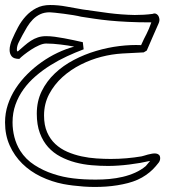

<svg xmlns="http://www.w3.org/2000/svg" viewBox="-20 -455 716 762"><path d="M609.4 190.9Q598.1 205.6 586.4 217.3Q574.7 229 559.1 239.7Q529.3 260.7 488 271.5Q446.8 282.2 401.6 285.4Q356.4 288.6 312 285.4Q267.6 282.2 231.4 275.4Q184.1 266.1 142.1 245.8Q100.1 225.6 68.6 194.6Q37.1 163.6 18.6 122.6Q0 81.5 0 30.8Q0 -5.9 11.2 -39.8Q22.5 -73.7 42.2 -104Q62 -134.3 88.4 -160.6Q114.7 -187 145.3 -208.5Q175.8 -230 208.7 -245.6Q241.7 -261.2 274.4 -270Q263.2 -272.5 249.3 -274.4Q235.4 -276.4 220.5 -278.3Q205.6 -280.3 190.9 -281.2Q176.3 -282.2 163.1 -282.2Q150.9 -282.2 135 -275.1Q119.1 -268.1 103.8 -258.1Q88.4 -248 75.4 -237.8Q62.5 -227.5 56.6 -221.2Q34.7 -221.2 26.4 -231.4Q18.1 -241.7 18.1 -256.8Q18.1 -266.6 21 -277.8Q23.9 -289.1 28.3 -298.8Q38.6 -322.8 51.5 -346.9Q64.5 -371.1 82.3 -390.6Q100.1 -410.2 123.8 -422.6Q147.5 -435.1 179.2 -435.1Q210.9 -435.1 243.4 -429Q275.9 -422.9 308.1 -417.5Q359.9 -409.7 411.4 -403.1Q462.9 -396.5 514.6 -395.5Q532.7 -395.5 550.3 -396.5Q567.9 -397.5 585.9 -399.9Q591.3 -402.8 597.2 -401.1Q603 -399.4 607.2 -394Q611.3 -388.7 612.5 -380.1Q613.8 -371.6 608.9 -360.8Q597.2 -334 585.4 -307.4Q573.7 -280.8 562.5 -254.4Q559.6 -252.4 556.4 -250.7Q553.2 -249 550.3 -247.1Q508.3 -245.1 465.8 -242.7Q423.3 -240.2 382.3 -229.5Q341.8 -219.2 301.3 -199Q260.7 -178.7 228 -149.2Q195.3 -119.6 175 -81.3Q154.8 -43 154.8 3.4Q154.8 42 167 69.8Q179.2 97.7 199.7 116.7Q220.2 135.7 247.3 147.5Q274.4 159.2 303.7 165.5Q333 171.9 363 173.8Q393.1 175.8 419.4 175.8Q451.2 175.8 482.2 173.1Q513.2 170.4 542 165.5Q545.4 165 552 162.8Q558.6 160.6 566.9 158.4Q575.2 156.2 583.7 154.8Q592.3 153.3 599.4 154.3Q606.4 155.3 611.1 159.7Q615.7 164.1 615.7 173.3Q615.7 185.1 606 194.8ZM575.7 183.6Q556.6 188 535.4 191.7Q514.2 195.3 492.4 198Q470.7 200.7 449.5 202.1Q428.2 203.6 408.7 203.6Q377 203.6 343.5 200.7Q310.1 197.8 278.8 189.5Q247.6 181.2 219.7 166.5Q191.9 151.9 171.1 128.9Q150.4 106 138.2 73.2Q126 40.5 126 -3.9Q126 -53.2 145.5 -93Q165 -132.8 197.8 -163.8Q230.5 -194.8 272.9 -217Q315.4 -239.3 361.6 -252.9Q407.7 -266.6 453.9 -272.2Q500 -277.8 540 -275.9Q545.9 -290 551.3 -300.3Q556.6 -310.5 561.5 -320.3Q566.4 -330.1 571 -340.8Q575.7 -351.6 580.6 -366.2Q527.8 -366.2 487.8 -368.2Q447.8 -370.1 415 -373.3Q382.3 -376.5 355.2 -380.6Q328.1 -384.8 301.8 -388.7Q290.5 -391.6 271.5 -394.8Q252.4 -397.9 233.2 -400.4Q213.9 -402.8 198.2 -404.5Q182.6 -406.2 177.2 -406.2Q155.8 -406.2 139.4 -398.4Q123 -390.6 110.4 -377.7Q97.7 -364.7 87.9 -348.6Q78.1 -332.5 69.3 -315.9Q63 -303.2 54.9 -288.1Q46.9 -272.9 46.9 -257.8Q46.9 -253.4 48.6 -251.7Q50.3 -250 50.3 -249.5Q50.3 -249 49.3 -249Q48.3 -249 46.6 -249.8Q44.9 -250.5 44.9 -251.5V-252H45.9Q46.9 -252 47.9 -251.7Q48.8 -251.5 50.8 -251Q64.5 -262.7 76.9 -273.7Q89.4 -284.7 102.5 -293.2Q115.7 -301.8 130.4 -306.6Q145 -311.5 163.1 -311.5Q179.2 -311.5 197.3 -309.1Q215.3 -306.6 234.1 -303.2Q252.9 -299.8 271.7 -295.7Q290.5 -291.5 308.6 -287.6Q309.6 -280.8 310.3 -273.4Q311 -266.1 312 -259.3Q279.3 -247.1 245.6 -231.4Q211.9 -215.8 180.7 -196.3Q149.4 -176.8 121.8 -153.1Q94.2 -129.4 73.7 -101.1Q53.2 -72.8 41.5 -40Q29.8 -7.3 29.8 30.8Q29.8 60.1 37.1 88.9Q44.4 117.7 60.1 143.1Q82 177.7 117.2 200.2Q152.3 222.7 190.4 234.9Q210.4 241.7 230.5 246.1Q250.5 250.5 271 252.9Q291.5 255.4 313.7 256.6Q335.9 257.8 360.4 257.8Q386.7 257.8 414.1 255.4Q441.4 252.9 467.3 246.8Q493.2 240.7 516.6 230.2Q540 219.7 558.6 204.1Z"/></svg>

Font: XB Kayhan Pook
Style: Regular
Weight: 700
Designer: Behnam
Foundry: Irmug
Version: Version 7.300 2009